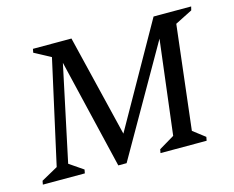

<svg xmlns="http://www.w3.org/2000/svg" viewBox="-84 -680 980 804"><g transform="rotate(-15 406.5 -278.0)"><path d="M10 0 13 -16 85 -56 185 -506 114 -544 117 -560H284L391 -119L640 -560H803L799 -544L724 -506L671 -56L723 -16L720 0H520L523 -16L590 -56L640 -464L372 4H336L223 -471L135 -57L195 -16L192 0Z"/></g></svg>

Font: Spectral SC
Style: Italic
Weight: 400
Italic angle: -10°
Designer: Jean-Baptiste Levee
Foundry: Production Type
Version: Version 2.001